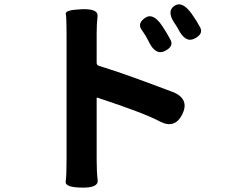

<svg xmlns="http://www.w3.org/2000/svg" viewBox="-20 -807 1040 874"><path d="M352 47Q275 46 279 19.5Q283 -7 283 -81V-656Q283 -726 279.5 -744Q276 -762 352 -765Q428 -768 424 -733Q420 -698 420 -656V-521Q420 -510 431 -507Q522 -479 644 -434Q770 -387 775 -385Q843 -352 809 -285Q775 -219 708 -254Q637 -292 425 -362Q420 -364 420 -359V-81Q420 -24 424.5 12.5Q429 49 352 47ZM729 -574Q686 -554 655 -622Q645 -643 624.5 -672Q604 -701 641 -726Q677 -751 719 -688Q741 -655 756.5 -625Q772 -595 729 -574ZM865 -631Q823 -610 790 -677Q784 -688 781 -692Q736 -753 772 -779Q808 -806 852 -745Q875 -713 891 -682.5Q907 -652 865 -631Z"/></svg>

Font: Resource Han Rounded JP
Style: Bold
Weight: 700
Designer: Cyano Hao (round all glyphs); Ryoko NISHIZUKA 西塚涼子 (kana, bopomofo & ideographs); Paul D. Hunt (Latin, Greek & Cyrillic)
Foundry: Cyano Hao
Version: 0.990